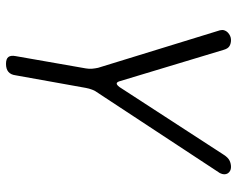

<svg xmlns="http://www.w3.org/2000/svg" viewBox="-95 -505 790 640"><g transform="rotate(90 300.0 -185.0)"><path d="M193 190Q176 190 170 182Q164 174 167 158L208 -76Q210 -87 209 -97.5Q208 -108 206 -117L81 -523Q79 -531 81 -537.5Q83 -544 88 -549Q93 -554 99.5 -557Q106 -560 113 -560Q125 -560 133.5 -555Q142 -550 146 -536L251 -188Q254 -179 258.5 -179Q263 -179 270 -188L496 -536Q505 -550 515 -555Q525 -560 537 -560Q544 -560 549.5 -557Q555 -554 558 -549Q561 -544 561 -537.5Q561 -531 557 -523L290 -117Q283 -108 279 -97.5Q275 -87 273 -76L231 158Q229 174 219.5 182Q210 190 193 190Z"/></g></svg>

Font: Maple Mono ExtraLight
Style: Italic
Weight: 275
Italic angle: -10°
Monospace: yes
Designer: subframe7536
Version: Version 7.000